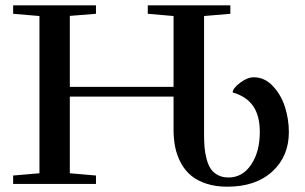

<svg xmlns="http://www.w3.org/2000/svg" viewBox="-20 -683 1134 713"><path d="M28.8 0V-31.2L126.5 -39.6V-623.5L28.8 -631.8V-663.1H336.4V-631.8L239.3 -624V-360.4H624.5V-623.5L528.8 -631.8V-663.1H835.4V-631.8L737.8 -623.5V-185.1Q737.8 -157.7 739.5 -136.5Q741.2 -115.2 747.1 -93Q752.9 -70.8 762.5 -56.4Q772 -42 788.8 -33Q805.7 -23.9 828.6 -23.9Q880.4 -23.9 912.6 -71.5Q944.8 -119.1 944.8 -193.4Q944.8 -253.4 919.9 -289.3Q895 -325.2 843.8 -339.8Q845.2 -356 872.1 -376Q898.9 -396 922.4 -396Q962.9 -396 993.7 -363Q1024.4 -330.1 1038.6 -284.7Q1052.7 -239.3 1052.7 -192.4Q1052.7 -102.5 991.2 -46.1Q929.7 10.3 824.2 10.3Q781.2 10.3 747.1 -0.7Q712.9 -11.7 690.2 -30.5Q667.5 -49.3 652.6 -76.4Q637.7 -103.5 631.1 -134.3Q624.5 -165 624.5 -200.7V-324.2H239.3V-39.6L336.4 -31.2V0Z"/></svg>

Font: Elstob 10pt Medium
Style: Regular
Weight: 500
Designer: Peter S. Baker
Version: Version 1.015